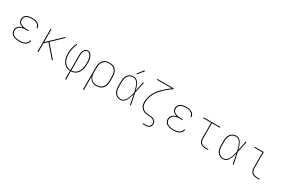

<svg xmlns="http://www.w3.org/2000/svg" viewBox="134 -2219 5731 3887"><g transform="rotate(30 3000.0 -275.5)"><path d="M297 8Q273 8 249.5 5.5Q226 3 203 -3.5Q180 -10 159 -21.5Q138 -33 122 -50.5Q106 -68 98 -91Q90 -114 90 -137Q90 -163 99.5 -188Q109 -213 128 -231Q147 -249 171 -259.5Q195 -270 221 -276Q198 -282 176.5 -292Q155 -302 138.5 -318.5Q122 -335 114 -357.5Q106 -380 106 -403Q106 -425 113.5 -446Q121 -467 135.5 -483.5Q150 -500 169.5 -510.5Q189 -521 210 -527.5Q231 -534 253 -536Q275 -538 297 -538Q318 -538 339.5 -536Q361 -534 382 -528Q403 -522 422 -512Q441 -502 456 -487Q471 -472 479.5 -451.5Q488 -431 488 -410Q488 -408 488 -407Q488 -406 488 -405H467Q467 -406 467 -407Q467 -408 467 -409Q467 -428 459 -445.5Q451 -463 437.5 -476Q424 -489 407 -497.5Q390 -506 372 -511Q354 -516 335 -517.5Q316 -519 297 -519Q278 -519 258.5 -517Q239 -515 220.5 -510Q202 -505 184.5 -496Q167 -487 153.5 -473Q140 -459 133.5 -440.5Q127 -422 127 -403Q127 -383 133.5 -364Q140 -345 154 -331Q168 -317 185.5 -308Q203 -299 222 -294Q241 -289 260.5 -287Q280 -285 300 -285H358V-266H300Q279 -266 257.5 -264Q236 -262 215 -256.5Q194 -251 175 -241Q156 -231 141 -215.5Q126 -200 118.5 -179.5Q111 -159 111 -138Q111 -116 118.5 -96Q126 -76 140.5 -61Q155 -46 174 -36Q193 -26 213.5 -20.5Q234 -15 255 -13Q276 -11 297 -11Q317 -11 337.5 -12.5Q358 -14 377.5 -19Q397 -24 415.5 -32Q434 -40 449.5 -53.5Q465 -67 474 -85.5Q483 -104 483 -124Q483 -125 483 -125.5Q483 -126 483 -126H504Q504 -126 504 -125Q504 -124 504 -124Q504 -101 494 -80Q484 -59 467.5 -43Q451 -27 430.5 -17Q410 -7 387.5 -1.5Q365 4 342.5 6Q320 8 297 8Z M725 0V-530H746V-233L1058 -530H1087L837 -292L1087 0H1060L1053 -9L822 -278L746 -205V0Z M1490 205V8Q1456 7 1424 -4Q1392 -15 1366.5 -36.5Q1341 -58 1323 -87Q1305 -116 1294.5 -147.5Q1284 -179 1279 -212.5Q1274 -246 1274 -279Q1274 -344 1289.5 -407.5Q1305 -471 1332 -530L1351 -522Q1325 -465 1310 -403.5Q1295 -342 1295 -279Q1295 -248 1299 -217.5Q1303 -187 1312.5 -157.5Q1322 -128 1338 -101Q1354 -74 1377 -53.5Q1400 -33 1429.5 -22.5Q1459 -12 1490 -11V-350Q1490 -370 1491.5 -389.5Q1493 -409 1497.5 -428.5Q1502 -448 1510 -466Q1518 -484 1531 -499Q1544 -514 1563 -522Q1582 -530 1602 -530Q1620 -530 1637.5 -523Q1655 -516 1668 -503Q1681 -490 1689.5 -474Q1698 -458 1704.5 -440.5Q1711 -423 1715 -405Q1719 -387 1721 -369Q1723 -351 1724 -332.5Q1725 -314 1725 -296Q1725 -261 1722 -226Q1719 -191 1709 -158Q1699 -125 1681.5 -94Q1664 -63 1638 -40Q1612 -17 1578.5 -5Q1545 7 1510 8V205ZM1510 -11Q1543 -12 1573.5 -24Q1604 -36 1627.5 -58Q1651 -80 1666.5 -108.5Q1682 -137 1690.5 -168.5Q1699 -200 1702 -232Q1705 -264 1705 -296Q1705 -313 1704 -329Q1703 -345 1701 -361.5Q1699 -378 1696 -394Q1693 -410 1688 -425.5Q1683 -441 1676 -456Q1669 -471 1658.5 -483.5Q1648 -496 1633 -503.5Q1618 -511 1602 -511Q1584 -511 1568.5 -503Q1553 -495 1542.5 -481.5Q1532 -468 1526 -451.5Q1520 -435 1516.5 -418Q1513 -401 1511.5 -384Q1510 -367 1510 -350Z M1906 205V-320Q1906 -348 1910 -375.5Q1914 -403 1925 -428.5Q1936 -454 1953.5 -476Q1971 -498 1994.5 -512Q2018 -526 2045.5 -532Q2073 -538 2101 -538Q2129 -538 2157 -532.5Q2185 -527 2209 -512.5Q2233 -498 2251.5 -476.5Q2270 -455 2281.5 -429.5Q2293 -404 2297.5 -376Q2302 -348 2302 -320V-210Q2302 -182 2297.5 -154.5Q2293 -127 2282 -101Q2271 -75 2253 -53.5Q2235 -32 2211 -18Q2187 -4 2159.5 2Q2132 8 2104 8Q2075 8 2046.5 1.5Q2018 -5 1994.5 -21.5Q1971 -38 1954 -61.5Q1937 -85 1927 -113V205ZM2101 -11Q2126 -11 2151.5 -16.5Q2177 -22 2198.5 -35Q2220 -48 2236.5 -67.5Q2253 -87 2263 -110.5Q2273 -134 2277 -159.5Q2281 -185 2281 -210V-320Q2281 -345 2277 -370.5Q2273 -396 2263 -419.5Q2253 -443 2236.5 -462.5Q2220 -482 2198.5 -495Q2177 -508 2151.5 -513.5Q2126 -519 2101 -519Q2076 -519 2051 -513.5Q2026 -508 2005 -494.5Q1984 -481 1968.5 -461Q1953 -441 1943.5 -418Q1934 -395 1930.5 -370Q1927 -345 1927 -320V-210Q1927 -185 1930.5 -160Q1934 -135 1943.5 -112Q1953 -89 1968.5 -69Q1984 -49 2005 -35.5Q2026 -22 2051 -16.5Q2076 -11 2101 -11Z M2669 8Q2642 8 2616 1.5Q2590 -5 2568 -20.5Q2546 -36 2530.5 -58Q2515 -80 2506 -105Q2497 -130 2493.5 -156.5Q2490 -183 2490 -210V-320Q2490 -347 2493.5 -373.5Q2497 -400 2506 -425Q2515 -450 2530.5 -472Q2546 -494 2568 -509.5Q2590 -525 2616 -531.5Q2642 -538 2669 -538Q2695 -538 2719 -526.5Q2743 -515 2760.5 -496Q2778 -477 2790.5 -454Q2803 -431 2812.5 -407Q2822 -383 2829.5 -358Q2837 -333 2843 -308Q2855 -363 2865.5 -418.5Q2876 -474 2887 -530H2908Q2894 -465 2881 -399Q2868 -333 2853 -268Q2869 -202 2882 -134.5Q2895 -67 2910 0H2889Q2877 -57 2866.5 -114.5Q2856 -172 2844 -229Q2837 -203 2829.5 -178Q2822 -153 2812.5 -128Q2803 -103 2791 -79.5Q2779 -56 2761.5 -36Q2744 -16 2719.5 -4Q2695 8 2669 8ZM2669 -11Q2697 -11 2721 -26Q2745 -41 2761 -63Q2777 -85 2788 -110.5Q2799 -136 2807.5 -162Q2816 -188 2822.5 -215Q2829 -242 2835 -268Q2829 -295 2822 -321Q2815 -347 2806.5 -372.5Q2798 -398 2787 -423Q2776 -448 2760 -469.5Q2744 -491 2720 -505Q2696 -519 2669 -519Q2645 -519 2621.5 -513Q2598 -507 2578.5 -492.5Q2559 -478 2545.5 -457.5Q2532 -437 2524.5 -414.5Q2517 -392 2514 -368Q2511 -344 2511 -320V-210Q2511 -186 2514 -162Q2517 -138 2524.5 -115.5Q2532 -93 2545.5 -72.5Q2559 -52 2578.5 -37.5Q2598 -23 2621.5 -17Q2645 -11 2669 -11ZM2697 -605 2682 -615 2791 -756 2809 -744Z M3300 205V186H3370Q3390 186 3409.5 181Q3429 176 3444 163.5Q3459 151 3466 132Q3473 113 3473 93Q3473 74 3464 57Q3455 40 3439 29Q3423 18 3405 12Q3387 6 3368 3Q3349 0 3330 0Q3311 0 3292 -1Q3273 -2 3254.5 -6Q3236 -10 3218.5 -17Q3201 -24 3185 -34.5Q3169 -45 3155.5 -59Q3142 -73 3132.5 -89Q3123 -105 3117 -123.5Q3111 -142 3108.5 -160.5Q3106 -179 3106 -198Q3106 -252 3119 -305Q3132 -358 3157 -406Q3182 -454 3215.5 -496.5Q3249 -539 3287.5 -577Q3326 -615 3367.5 -649.5Q3409 -684 3453 -716H3106V-735H3486V-716Q3441 -684 3398.5 -650Q3356 -616 3316.5 -578Q3277 -540 3242 -498Q3207 -456 3180.5 -408Q3154 -360 3140.5 -306.5Q3127 -253 3127 -198Q3127 -176 3131 -154Q3135 -132 3144 -112Q3153 -92 3168.5 -75.5Q3184 -59 3202.5 -47.5Q3221 -36 3242.5 -29Q3264 -22 3286 -20Q3308 -18 3330.5 -18.5Q3353 -19 3374.5 -15.5Q3396 -12 3417.5 -4.5Q3439 3 3456.5 16.5Q3474 30 3484 50.5Q3494 71 3494 93Q3494 117 3485.5 139.5Q3477 162 3459 177.5Q3441 193 3417.5 199Q3394 205 3370 205Z M3897 8Q3873 8 3849.5 5.5Q3826 3 3803 -3.5Q3780 -10 3759 -21.5Q3738 -33 3722 -50.5Q3706 -68 3698 -91Q3690 -114 3690 -137Q3690 -163 3699.5 -188Q3709 -213 3728 -231Q3747 -249 3771 -259.5Q3795 -270 3821 -276Q3798 -282 3776.5 -292Q3755 -302 3738.5 -318.5Q3722 -335 3714 -357.5Q3706 -380 3706 -403Q3706 -425 3713.5 -446Q3721 -467 3735.5 -483.5Q3750 -500 3769.5 -510.5Q3789 -521 3810 -527.5Q3831 -534 3853 -536Q3875 -538 3897 -538Q3918 -538 3939.5 -536Q3961 -534 3982 -528Q4003 -522 4022 -512Q4041 -502 4056 -487Q4071 -472 4079.5 -451.5Q4088 -431 4088 -410Q4088 -408 4088 -407Q4088 -406 4088 -405H4067Q4067 -406 4067 -407Q4067 -408 4067 -409Q4067 -428 4059 -445.5Q4051 -463 4037.5 -476Q4024 -489 4007 -497.5Q3990 -506 3972 -511Q3954 -516 3935 -517.5Q3916 -519 3897 -519Q3878 -519 3858.5 -517Q3839 -515 3820.5 -510Q3802 -505 3784.5 -496Q3767 -487 3753.5 -473Q3740 -459 3733.5 -440.5Q3727 -422 3727 -403Q3727 -383 3733.5 -364Q3740 -345 3754 -331Q3768 -317 3785.5 -308Q3803 -299 3822 -294Q3841 -289 3860.5 -287Q3880 -285 3900 -285H3958V-266H3900Q3879 -266 3857.5 -264Q3836 -262 3815 -256.5Q3794 -251 3775 -241Q3756 -231 3741 -215.5Q3726 -200 3718.5 -179.5Q3711 -159 3711 -138Q3711 -116 3718.5 -96Q3726 -76 3740.5 -61Q3755 -46 3774 -36Q3793 -26 3813.5 -20.5Q3834 -15 3855 -13Q3876 -11 3897 -11Q3917 -11 3937.5 -12.5Q3958 -14 3977.5 -19Q3997 -24 4015.5 -32Q4034 -40 4049.5 -53.5Q4065 -67 4074 -85.5Q4083 -104 4083 -124Q4083 -125 4083 -125.5Q4083 -126 4083 -126H4104Q4104 -126 4104 -125Q4104 -124 4104 -124Q4104 -101 4094 -80Q4084 -59 4067.5 -43Q4051 -27 4030.5 -17Q4010 -7 3987.5 -1.5Q3965 4 3942.5 6Q3920 8 3897 8Z M4644 0Q4624 0 4603 -3.5Q4582 -7 4563.5 -16Q4545 -25 4530 -40Q4515 -55 4506 -74Q4497 -93 4493.5 -113.5Q4490 -134 4490 -155V-511H4306V-530H4694V-511H4510V-155Q4510 -137 4513 -119Q4516 -101 4524 -84.5Q4532 -68 4545 -54.5Q4558 -41 4574 -33Q4590 -25 4608 -22Q4626 -19 4644 -19H4711V0Z M5069 8Q5042 8 5016 1.5Q4990 -5 4968 -20.5Q4946 -36 4930.5 -58Q4915 -80 4906 -105Q4897 -130 4893.5 -156.5Q4890 -183 4890 -210V-320Q4890 -347 4893.5 -373.5Q4897 -400 4906 -425Q4915 -450 4930.5 -472Q4946 -494 4968 -509.5Q4990 -525 5016 -531.5Q5042 -538 5069 -538Q5095 -538 5119 -526.5Q5143 -515 5160.5 -496Q5178 -477 5190.5 -454Q5203 -431 5212.5 -407Q5222 -383 5229.5 -358Q5237 -333 5243 -308Q5255 -363 5265.5 -418.5Q5276 -474 5287 -530H5308Q5294 -465 5281 -399Q5268 -333 5253 -268Q5269 -202 5282 -134.5Q5295 -67 5310 0H5289Q5277 -57 5266.5 -114.5Q5256 -172 5244 -229Q5237 -203 5229.5 -178Q5222 -153 5212.5 -128Q5203 -103 5191 -79.5Q5179 -56 5161.5 -36Q5144 -16 5119.5 -4Q5095 8 5069 8ZM5069 -11Q5097 -11 5121 -26Q5145 -41 5161 -63Q5177 -85 5188 -110.5Q5199 -136 5207.5 -162Q5216 -188 5222.5 -215Q5229 -242 5235 -268Q5229 -295 5222 -321Q5215 -347 5206.5 -372.5Q5198 -398 5187 -423Q5176 -448 5160 -469.5Q5144 -491 5120 -505Q5096 -519 5069 -519Q5045 -519 5021.5 -513Q4998 -507 4978.5 -492.5Q4959 -478 4945.5 -457.5Q4932 -437 4924.5 -414.5Q4917 -392 4914 -368Q4911 -344 4911 -320V-210Q4911 -186 4914 -162Q4917 -138 4924.5 -115.5Q4932 -93 4945.5 -72.5Q4959 -52 4978.5 -37.5Q4998 -23 5021.5 -17Q5045 -11 5069 -11Z M5844 0Q5824 0 5803 -3.5Q5782 -7 5763.5 -16Q5745 -25 5730 -40Q5715 -55 5706 -74Q5697 -93 5693.5 -113.5Q5690 -134 5690 -155V-511H5499V-530H5710V-155Q5710 -137 5713 -119Q5716 -101 5724 -84.5Q5732 -68 5745 -54.5Q5758 -41 5774 -33Q5790 -25 5808 -22Q5826 -19 5844 -19H5911V0Z"/></g></svg>

Font: Iosevka Slab Thin Extended
Style: Regular
Weight: 100
Width: 7
Monospace: yes
Designer: Belleve Invis
Foundry: Belleve Invis
Version: Version 11.1.1; ttfautohint (v1.8.3)